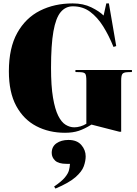

<svg xmlns="http://www.w3.org/2000/svg" viewBox="-20 -764 803 1125"><path d="M361 14Q267 14 192.5 -25Q118 -64 75 -143.5Q32 -223 32 -346Q32 -483 81 -571Q130 -659 214.5 -701.5Q299 -744 406 -744Q468 -744 515 -721Q562 -698 587 -673L603 -744H618L661 -494L645 -489Q618 -556 584.5 -609.5Q551 -663 508 -695Q465 -727 407 -727Q364 -727 335.5 -693Q307 -659 293 -580Q279 -501 279 -367Q279 -260 290.5 -192Q302 -124 321 -86Q340 -48 364.5 -33Q389 -18 415 -18Q433 -18 451.5 -23.5Q470 -29 486 -39V-291Q486 -322 480 -331Q474 -340 453 -341L422 -342V-354H753V-342L726 -341Q704 -340 697 -330.5Q690 -321 690 -291V8H680L516 -34Q476 -9 441.5 2.5Q407 14 361 14ZM305 341 297 329Q341 299 360 276Q379 253 384 234Q389 215 390 196H370Q323 196 303 177Q283 158 283 132Q283 95 311 75.5Q339 56 381 56Q431 56 456.5 85.5Q482 115 482 152Q482 179 471 210Q460 241 422.5 274Q385 307 305 341Z"/></svg>

Font: Literata 72pt Black
Style: Regular
Weight: 900
Designer: Latin by Veronika Burian and Jose Scaglione. Greek by Irene Vlachou. Cyrillic by Vera Evstafieva.
Foundry: TypeTogether
Version: Version 3.002